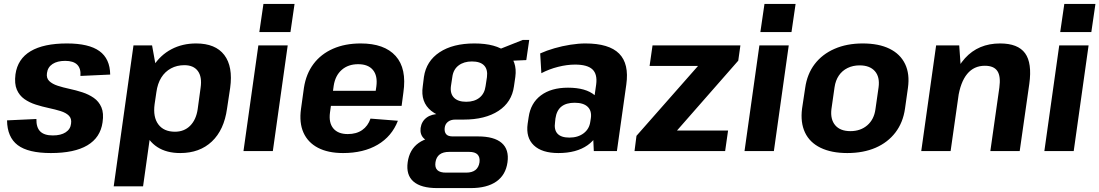

<svg xmlns="http://www.w3.org/2000/svg" viewBox="-20 -772 5617 981"><path d="M240 10Q124 10 70.5 -30.5Q17 -71 16 -157L166 -164Q165 -121 185.5 -100.5Q206 -80 250 -80Q291 -80 315.5 -96Q340 -112 343 -140Q347 -166 332 -181Q317 -196 289.5 -204.5Q262 -213 229 -220Q196 -227 163 -237.5Q130 -248 104.5 -266Q79 -284 66 -314Q53 -344 59 -392Q70 -471 136.5 -510.5Q203 -550 322 -550Q434 -550 488 -511Q542 -472 543 -391L391 -384Q394 -422 374.5 -441.5Q355 -461 313 -461Q273 -461 248.5 -445Q224 -429 220 -399Q216 -373 231.5 -358Q247 -343 274.5 -334Q302 -325 335 -318Q368 -311 400.5 -300.5Q433 -290 459 -272Q485 -254 498 -224Q511 -194 504 -147Q493 -69 426.5 -29.5Q360 10 240 10Z M901 10Q831 10 784 -20.5Q737 -51 717 -107Q697 -163 707 -239L716 -303Q728 -380 764 -435.5Q800 -491 856 -520.5Q912 -550 982 -550Q1081 -550 1126 -491Q1171 -432 1156 -323L1140 -217Q1125 -108 1062.5 -49Q1000 10 901 10ZM662 -540H757L788 -368L711 180H561ZM874 -99Q921 -99 951.5 -129.5Q982 -160 990 -214L1005 -324Q1013 -379 991 -409Q969 -439 922 -439Q884 -439 853.5 -422.5Q823 -406 804 -375.5Q785 -345 779 -301L770 -240Q761 -174 789 -136.5Q817 -99 874 -99Z M1450 -540 1374 0H1224L1300 -540ZM1485 -752 1464 -608H1305L1326 -752Z M1733 10Q1656 10 1604.5 -17Q1553 -44 1530.5 -94.5Q1508 -145 1518 -216L1533 -324Q1544 -395 1582 -445.5Q1620 -496 1681.5 -523Q1743 -550 1823 -550Q1944 -550 2001.5 -486Q2059 -422 2041 -299L2032 -231H1644L1654 -308H1924L1895 -276L1903 -331Q1910 -385 1885.5 -414.5Q1861 -444 1810 -444Q1759 -444 1726 -415Q1693 -386 1685 -334L1666 -197Q1659 -145 1683 -116Q1707 -87 1757 -87Q1801 -87 1830.5 -107.5Q1860 -128 1873 -166L2013 -155Q1982 -75 1909.5 -32.5Q1837 10 1733 10Z M2349 -161Q2239 -161 2183.5 -205.5Q2128 -250 2140 -331L2146 -379Q2158 -460 2226 -505Q2294 -550 2404 -550Q2514 -550 2569 -505Q2624 -460 2613 -379L2606 -331Q2595 -250 2527 -205.5Q2459 -161 2349 -161ZM2214 189Q2131 189 2092.5 155.5Q2054 122 2063 57Q2072 -8 2119 -41.5Q2166 -75 2250 -75H2422Q2505 -75 2543.5 -41.5Q2582 -8 2573 57Q2564 122 2516 155.5Q2468 189 2385 189ZM2362 110Q2422 110 2430 57Q2433 31 2420 17.5Q2407 4 2377 4H2275Q2213 4 2205 57Q2197 111 2260 110ZM2207 -45Q2166 -45 2145.5 -65Q2125 -85 2129 -118Q2134 -152 2159.5 -171Q2185 -190 2228 -190H2353L2349 -161H2306Q2283 -161 2268.5 -149.5Q2254 -138 2252 -118Q2250 -98 2259.5 -86.5Q2269 -75 2293 -75H2337L2333 -45ZM2362 -252Q2404 -252 2430 -273Q2456 -294 2461 -332L2468 -378Q2473 -417 2453.5 -437.5Q2434 -458 2391 -458Q2350 -458 2323 -437.5Q2296 -417 2291 -378L2284 -332Q2279 -294 2299.5 -273Q2320 -252 2362 -252ZM2500 -508 2651 -568H2684L2669 -465L2492 -457Z M3005 -193 3026 -340Q3033 -393 3007 -417.5Q2981 -442 2918 -442Q2877 -442 2831.5 -430.5Q2786 -419 2746 -398L2740 -499Q2773 -514 2813 -525.5Q2853 -537 2894.5 -543.5Q2936 -550 2971 -550Q3092 -550 3143.5 -498Q3195 -446 3180 -340L3132 0H3014ZM2833 10Q2749 10 2707.5 -29.5Q2666 -69 2676 -140L2681 -173Q2691 -245 2743.5 -284.5Q2796 -324 2882 -324Q2973 -324 3018.5 -285.5Q3064 -247 3054 -176L3049 -142Q3039 -70 2982 -30Q2925 10 2833 10ZM2889 -69Q2933 -69 2962 -91Q2991 -113 2996 -150L2999 -169Q3004 -206 2982.5 -226.5Q2961 -247 2916 -247Q2873 -247 2848.5 -227.5Q2824 -208 2818 -167L2816 -148Q2810 -109 2828.5 -89Q2847 -69 2889 -69Z M3232 -78 3594 -489 3602 -435H3299L3314 -540H3763L3752 -462L3389 -48L3382 -105H3700L3685 0H3222Z M4010 -540 3934 0H3784L3860 -540ZM4045 -752 4024 -608H3865L3886 -752Z M4309 10Q4228 10 4172.5 -17Q4117 -44 4093 -95Q4069 -146 4078 -217L4094 -323Q4104 -394 4142.5 -444.5Q4181 -495 4244 -522.5Q4307 -550 4388 -550Q4470 -550 4525 -523Q4580 -496 4604.5 -445Q4629 -394 4619 -323L4604 -217Q4594 -146 4555 -95Q4516 -44 4453.5 -17Q4391 10 4309 10ZM4325 -102Q4377 -102 4411.5 -132Q4446 -162 4453 -214L4469 -326Q4476 -379 4450 -408.5Q4424 -438 4372 -438Q4338 -438 4310.5 -424.5Q4283 -411 4266 -386Q4249 -361 4244 -326L4228 -214Q4222 -162 4247.5 -132Q4273 -102 4325 -102Z M5086 -324Q5094 -382 5076 -409Q5058 -436 5012 -436Q4956 -436 4921.5 -394Q4887 -352 4875 -270L4812 -194L4821 -253Q4842 -399 4910.5 -474.5Q4979 -550 5090 -550Q5181 -550 5217.5 -500Q5254 -450 5239 -343L5190 0H5040ZM4763 -540H4881L4892 -386L4837 0H4687Z M5542 -540 5466 0H5316L5392 -540ZM5577 -752 5556 -608H5397L5418 -752Z"/></svg>

Font: Pathway Extreme SemiCondensed
Style: Bold Italic
Weight: 700
Width: 4
Italic angle: -8°
Version: Version 1.001;gftools[0.9.26]